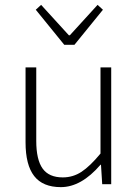

<svg xmlns="http://www.w3.org/2000/svg" viewBox="-20 -757 569 789"><path d="M230 12Q156 12 120.5 -33.5Q85 -79 85 -172V-480H129V-178Q129 -101 155 -64.5Q181 -28 238 -28Q280 -28 315 -51Q350 -74 393 -126V-480H437V0H400L395 -80H393Q314 12 230 12ZM244 -573 127 -717 149 -737 263 -612H267L381 -737L403 -717L286 -573Z"/></svg>

Font: Toshiba Sans Light
Style: Regular
Weight: 300
Designer: Paul D. Hunt
Foundry: Toshiba Corporation
Version: Version 2.020;PS 2.0;hotconv 1.0.86;makeotf.lib2.5.63406